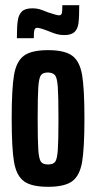

<svg xmlns="http://www.w3.org/2000/svg" viewBox="-20 -711 370 739"><path d="M25 -255Q25 -370 34 -422.5Q43 -475 72 -496.5Q101 -518 165 -518Q229 -518 258 -496.5Q287 -475 296 -422.5Q305 -370 305 -255Q305 -140 296 -87.5Q287 -35 258 -13.5Q229 8 165 8Q101 8 72 -13.5Q43 -35 34 -87.5Q25 -140 25 -255ZM205 -255Q205 -342 202.5 -376Q200 -410 192.5 -420.5Q185 -431 165 -432Q145 -432 137.5 -421.5Q130 -411 127.5 -376.5Q125 -342 125 -255Q125 -168 127.5 -133.5Q130 -99 137.5 -88.5Q145 -78 165 -78Q185 -78 192.5 -88.5Q200 -99 202.5 -133.5Q205 -168 205 -255ZM105 -679Q120 -679 132 -675.5Q144 -672 166 -663Q199 -652 207 -652Q216 -652 218 -660Q220 -668 220 -691H285Q285 -644 282 -621.5Q279 -599 266.5 -587.5Q254 -576 227 -576Q212 -576 199 -579.5Q186 -583 167 -591Q134 -604 123 -604Q115 -604 112.5 -595.5Q110 -587 110 -564H45Q45 -610 48.5 -632.5Q52 -655 64.5 -667Q77 -679 105 -679Z"/></svg>

Font: Saira Ultra Condensed
Style: Bold
Weight: 700
Width: 1
Designer: Hector Gatti with collaboration of the Omnibus-Type team
Foundry: Omnibus-Type
Version: Version 1.001; ttfautohint (v1.8)